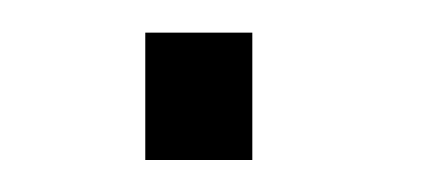

<svg xmlns="http://www.w3.org/2000/svg" viewBox="-20 -100 268 120"><path d="M137.7 -79.6V0H70.8V-79.6Z"/></svg>

Font: Hanuman Light
Style: Regular
Weight: 300
Designer: Danh Hong
Version: Version 8.002; ttfautohint (v1.8.3)